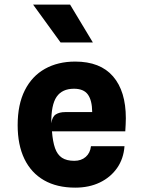

<svg xmlns="http://www.w3.org/2000/svg" viewBox="-20 -832 640 859"><path d="M316.5 7.5Q234.5 7.5 177 -25.5Q119.5 -58.5 89.2 -121Q59 -183.5 59 -272Q59 -364.5 91 -428Q123 -491.5 181 -524Q239 -556.5 316.5 -556.5Q428.5 -556.5 485.8 -490.2Q543 -424 543 -303Q543 -289.5 542.2 -275Q541.5 -260.5 540.5 -244.5H212.5Q216 -198.5 226.2 -169.2Q236.5 -140 257.2 -126.2Q278 -112.5 312.5 -112.5Q343.5 -112.5 363.5 -130Q383.5 -147.5 387 -178H537Q533 -122 503.8 -80.2Q474.5 -38.5 426.5 -15.5Q378.5 7.5 316.5 7.5ZM209.5 -280.5Q213.5 -310 229.8 -320.2Q246 -330.5 271.5 -330.5H392.5Q392 -383 373.2 -409Q354.5 -435 311 -435Q258 -435 233.2 -398.8Q208.5 -362.5 209.5 -280.5ZM395.5 -642H251L128 -811.5H293.5Z"/></svg>

Font: Spline Sans Mono
Style: Regular
Weight: 400
Monospace: yes
Designer: Eben Sorkin, Mirko Velimirovic
Foundry: Sorkin Type
Version: Version 1.004